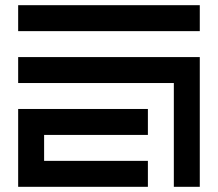

<svg xmlns="http://www.w3.org/2000/svg" viewBox="-20 -720 840 740"><path d="M50 -600H750V-700H50ZM50 -400H650V0H750V-500H50ZM50 -300V0H550V-100H150V-200H550V-300Z"/></svg>

Font: Mourier
Style: Regular
Weight: 400
Designer: Eric Mourier
Foundry: Velvetyne Type Foundry
Version: Version 2.000;hotconv 1.0.109;makeotfexe 2.5.65596